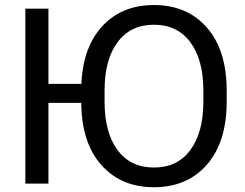

<svg xmlns="http://www.w3.org/2000/svg" viewBox="-20 -746 997 780"><path d="M83 0H176.8V-328.1H357.4V-405.3H176.8V-710.9H83ZM310.1 -333Q310.1 -168.9 390.4 -77.1Q470.7 14.6 605.5 14.6Q740.2 14.6 820.6 -77.1Q900.9 -168.9 900.9 -333V-377.9Q900.9 -542 820.6 -633.8Q740.2 -725.6 605.5 -725.6Q470.7 -725.6 390.4 -633.8Q310.1 -542 310.1 -377.9ZM404.8 -333V-377.9Q404.8 -502.9 457.3 -574.2Q509.8 -645.5 605.5 -645.5Q700.7 -645.5 753.4 -574.2Q806.2 -502.9 806.2 -377.9V-333Q806.2 -208 753.4 -136.7Q700.7 -65.4 605.5 -65.4Q509.8 -65.4 457.3 -136.7Q404.8 -208 404.8 -333Z"/></svg>

Font: Roboto Flex
Style: Regular
Weight: 400
Designer: Berlow after Robertson
Foundry: Google
Version: Version 3.200;gftools[0.9.32]